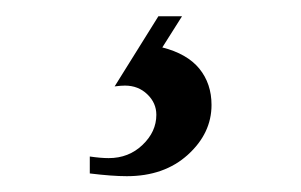

<svg xmlns="http://www.w3.org/2000/svg" viewBox="-20 -28 373 238"><path d="M176.3 -7.8H205.6L181.2 30.8Q211.9 38.6 227.1 57.1Q242.2 75.7 242.2 102.1Q242.2 137.2 212.9 163.8Q183.6 190.4 137.2 190.4Q119.1 190.4 91.3 187V166Q105 168 114.7 168Q139.6 168 156.7 151.6Q173.8 135.3 173.8 114.3Q173.8 99.6 162.6 88.9Q151.4 78.1 134.8 78.1Q129.9 78.1 122.1 79.1Z"/></svg>

Font: Jameel Khushkhat-L
Style: Regular
Weight: 400
Version: Version 3.5